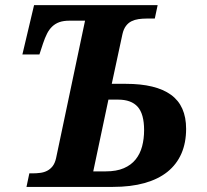

<svg xmlns="http://www.w3.org/2000/svg" viewBox="-20 -734 811 754"><path d="M346.2 -61H395Q437.5 -61 466.3 -73.5Q495.1 -85.9 512.7 -107.9Q530.3 -129.9 538.1 -159.4Q545.9 -189 545.9 -223.1Q545.9 -286.1 520.8 -314.5Q495.6 -342.8 443.8 -342.8H405.8ZM252.9 -652.8Q229.5 -652.8 213.1 -647Q196.8 -641.1 184.8 -629.6Q172.9 -618.2 164.6 -601.6Q156.2 -585 148.9 -563L134.8 -520H67.9L113.8 -713.9H599.1L587.9 -661.1H555.2Q539.1 -661.1 523.9 -658.9Q508.8 -656.7 496.1 -650.4Q483.4 -644 474.4 -631.8Q465.3 -619.6 460.9 -600.1L418.9 -404.8H474.1Q591.8 -404.8 651.4 -361.8Q710.9 -318.8 710.9 -228Q710.9 -173.3 692.4 -130.9Q673.8 -88.4 637.7 -59.3Q601.6 -30.3 547.6 -15.1Q493.7 0 422.9 0H84L95.2 -53.2H107.9Q123.5 -53.2 138.4 -55.2Q153.3 -57.1 165.5 -63.5Q177.7 -69.8 186.8 -81.5Q195.8 -93.3 200.2 -112.8L314 -652.8Z"/></svg>

Font: Droid Serif
Style: Bold Italic
Weight: 700
Italic angle: -12°
Designer: Monotype Design team
Foundry: Monotype Imaging Inc.
Version: Version 1.03